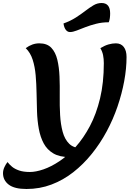

<svg xmlns="http://www.w3.org/2000/svg" viewBox="-77 -1014 905 1276"><path d="M99 242Q19 242 -19 213Q-57 184 -57 137Q-57 117 -47.5 96.5Q-38 76 -27 63Q-15 79 3 94Q21 109 50 119Q79 129 122 129Q161 129 212 111.5Q263 94 318.5 57Q374 20 426 -38Q478 -96 520.5 -176Q563 -256 588 -360Q613 -464 613 -594Q613 -623 608 -647.5Q603 -672 590 -694Q620 -712 645 -719Q670 -726 693 -726Q727 -726 745.5 -702Q764 -678 764 -635Q764 -559 748.5 -475Q733 -391 704 -306Q675 -221 632 -141Q589 -61 533 8.5Q477 78 410 130.5Q343 183 265 212.5Q187 242 99 242ZM385 30Q319 30 277.5 5.5Q236 -19 213.5 -61Q191 -103 181 -157.5Q171 -212 169 -273Q167 -334 166 -395.5Q165 -457 160 -514Q155 -571 140 -617.5Q125 -664 94 -694Q137 -726 184 -726Q236 -726 264 -696.5Q292 -667 304 -617Q316 -567 318.5 -505.5Q321 -444 320 -377.5Q319 -311 322.5 -249.5Q326 -188 339.5 -138Q353 -88 383 -58.5Q413 -29 468 -29ZM388 -801Q372 -801 360.5 -815.5Q349 -830 345 -858Q392 -875 427 -897.5Q462 -920 490.5 -942Q519 -964 544.5 -979Q570 -994 598 -994Q655 -994 655 -925Q655 -909 653 -894Q651 -879 646 -866Q601 -866 562 -856Q523 -846 490.5 -833.5Q458 -821 432.5 -811Q407 -801 388 -801Z"/></svg>

Font: Lemonada Medium
Style: Regular
Weight: 500
Designer: Mohamed Gaber (Arabic), Eduardo Tunni (Latin)
Foundry: Kief Type Foundry
Version: Version 4.004; ttfautohint (v1.8.2)